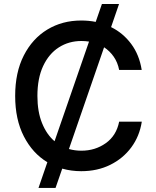

<svg xmlns="http://www.w3.org/2000/svg" viewBox="-20 -839 773 952"><path d="M170.9 92.8 214.8 -34.7Q141.6 -78.6 98.4 -162.6Q55.2 -246.6 55.2 -363.3Q55.2 -480 97.9 -563.7Q140.6 -647.5 214.6 -692.4Q288.6 -737.3 382.8 -737.3Q419.9 -737.3 454.6 -730.5L485.4 -819.3H570.3L530.8 -704.6Q590.3 -675.3 630.6 -621.1Q670.9 -566.9 682.6 -492.2H570.8Q563.5 -529.8 543.7 -558.1Q523.9 -586.4 496.1 -604.5L321.8 -100.1Q351.1 -91.8 383.8 -91.8Q452.1 -91.8 504.6 -129.2Q557.1 -166.5 570.8 -235.8H683.1Q671.9 -163.6 631.1 -108.4Q590.3 -53.2 526.6 -21.7Q462.9 9.8 382.8 9.8Q333.5 9.8 288.6 -2.9L255.4 92.8ZM250.5 -138.7 421.4 -632.8Q402.8 -635.7 383.8 -635.7Q321.3 -635.7 272 -604.2Q222.7 -572.8 194.1 -512Q165.5 -451.2 165.5 -363.3Q165.5 -285.2 188.5 -228.5Q211.4 -171.9 250.5 -138.7Z"/></svg>

Font: Inter Medium
Style: Regular
Weight: 500
Designer: Rasmus Andersson
Foundry: rsms
Version: Version 4.001;git-9221beed3